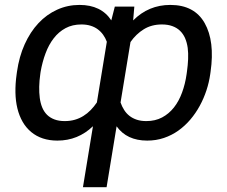

<svg xmlns="http://www.w3.org/2000/svg" viewBox="-20 -573 942 796"><path d="M49 -265.6 50.4 -275.6Q59.3 -338.4 82.4 -389.6Q105.5 -440.7 139.4 -476.9Q173.3 -513.1 216.8 -532.8Q260.3 -552.6 309.7 -552.6Q399.5 -552.6 441.4 -488.6L456 -545.5H536.9L532 -488.3Q595.9 -552.6 686.1 -552.6Q785.9 -552.6 828.5 -477.3Q871.1 -402 853 -275.6L851.6 -265.6Q846.9 -231.9 835.9 -198.5Q824.9 -165.1 808.2 -134.4Q791.5 -103.7 769.2 -77.4Q746.8 -51.1 719.5 -31.6Q692.1 -12.1 659.6 -1.1Q627.1 9.9 590.2 9.9Q505.7 9.9 463.4 -49.4L421.9 203.1H323.9L365.4 -49.7Q303.3 9.9 218 9.9Q152.3 9.9 109.4 -25.6Q88.1 -43.3 73.9 -68Q59.7 -92.7 52.2 -123.2Q44.7 -153.8 44 -189.6Q43.3 -225.5 49 -265.6ZM479.8 -148.1Q485.8 -131 494.9 -116.8Q503.9 -102.6 516.9 -92.5Q529.8 -82.4 547.1 -76.7Q564.3 -71 586.6 -71Q623.6 -71 652 -86.1Q680.4 -101.2 701 -127.3Q721.6 -153.4 734.7 -189.1Q747.9 -224.8 753.6 -265.6L755 -275.6Q758.9 -303.3 759.9 -327.8Q761 -352.3 758.2 -374.6Q755 -397 747.2 -415Q739.3 -432.9 726.2 -445.5Q713.1 -458.1 694.4 -464.8Q675.8 -471.6 651.3 -471.6Q608.3 -471.6 576.2 -451.7Q544 -431.8 521 -398.8ZM144.9 -166.9Q147.7 -144.9 155.2 -127.1Q162.6 -109.4 175.2 -96.9Q187.9 -84.5 206 -77.8Q224.1 -71 248.6 -71Q271 -71 290.1 -76.5Q309.3 -82 325.6 -92.2Q342 -102.3 356 -116.7Q370 -131 381.7 -148.4L422.9 -399.9Q416.9 -415.8 407.5 -429Q398.1 -442.1 385.1 -451.7Q372.2 -461.3 355.3 -466.4Q338.4 -471.6 317.5 -471.6Q280.2 -471.6 251.8 -456.3Q223.4 -441.1 202.8 -414.4Q182.2 -387.8 168.9 -352.1Q155.5 -316.4 148.4 -275.6L147 -265.6Q139.2 -210.9 144.9 -166.9Z"/></svg>

Font: Inter P
Style: Italic
Weight: 400
Italic angle: -9.40001°
Designer: Rasmus Andersson
Foundry: rsms
Version: Version 3.018;git-588b23468